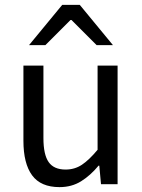

<svg xmlns="http://www.w3.org/2000/svg" viewBox="-20 -755 584 787"><path d="M224 12Q147 12 111.5 -36.5Q76 -85 76 -178V-486H158V-189Q158 -121 179.5 -90.5Q201 -60 249 -60Q286 -60 315.5 -79.5Q345 -99 380 -141V-486H462V0H394L387 -76H384Q351 -36 312.5 -12Q274 12 224 12ZM99 -570 235 -735H307L443 -570H376L273 -673H269L166 -570Z"/></svg>

Font: Source Sans 3 ExtraLight
Style: Regular
Weight: 400
Version: Version 3.052;hotconv 1.1.0;makeotfexe 2.6.0